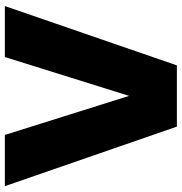

<svg xmlns="http://www.w3.org/2000/svg" viewBox="1 -746 745 787"><g transform="rotate(-90 373.5 -352.5)"><path d="M3.9 -705.1H213.9L374 -195.8L533.2 -705.1H742.2L499 0H248Z"/></g></svg>

Font: Poppins ExtraBold
Style: Regular
Weight: 800
Designer: Ninad Kale (Devanagari), Jonny Pinhorn (Latin)
Foundry: Indian Type Foundry
Version: 4.004